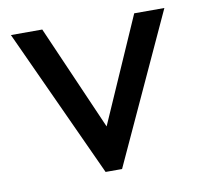

<svg xmlns="http://www.w3.org/2000/svg" viewBox="-61 -539 632 603"><g transform="rotate(-10 255.5 -237.5)"><path d="M229 0 10.8 -475H110.8L286 -73.8H227.8L404 -475H500.2L281.5 0Z"/></g></svg>

Font: Marine Company Thin
Style: Regular
Weight: 100
Designer: Rodrigo Fuenzalida
Foundry: fragTYPE
Version: Version 1.000